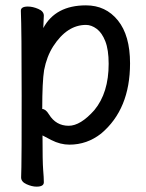

<svg xmlns="http://www.w3.org/2000/svg" viewBox="-20 -512 540 710"><path d="M115.2 178.2Q98.1 178.2 78.1 169.2Q58.1 160.2 58.1 144Q58.1 131.8 59.1 106Q60.1 80.1 60.1 -157.2Q60.1 -402.8 57.1 -472.2Q57.1 -487.8 83 -487.8Q101.1 -487.8 121.6 -479Q142.1 -470.2 142.1 -454.1Q142.1 -448.2 141.1 -432.1Q140.1 -419.9 140.1 -408.2Q185.1 -492.2 297.9 -492.2Q371.1 -492.2 416 -436.5Q460.9 -380.9 460.9 -277.8Q460.9 -107.9 354 -18.1Q301.8 22.9 236.8 22.9Q203.1 22.9 169.9 5.9L137.2 -11.2Q137.2 86.9 139.6 116Q142.1 145 142.1 162.1Q142.1 178.2 115.2 178.2ZM233.9 -46.9Q277.8 -46.9 329.1 -105Q381.8 -168.9 381.8 -275.9Q381.8 -328.1 369.4 -359.6Q356.9 -391.1 337.4 -405.5Q317.9 -419.9 297.9 -419.9Q228 -419.9 176.8 -340.8Q152.8 -303.2 143.1 -252.9Q136.2 -210 136.2 -108.9Q148.9 -108.9 161.1 -88.9Q187 -46.9 233.9 -46.9Z"/></svg>

Font: LXGW WenKai Mono GB Screen
Style: Regular
Weight: 400
Monospace: yes
Designer: LXGW / Fontworks Inc.
Foundry: LXGW / Fontworks Inc.
Version: Version 1.510;January 18,2025